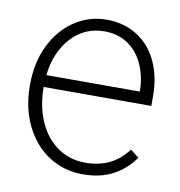

<svg xmlns="http://www.w3.org/2000/svg" viewBox="-66 -593 623 664"><g transform="rotate(10 245.0 -260.5)"><path d="M34 -262Q34 -342 64 -403Q94 -464 145 -497.5Q196 -531 256 -531Q318 -531 364.5 -501.5Q411 -472 435.5 -419Q460 -366 460 -298V-264H82Q82 -196 105.5 -143Q129 -90 171.5 -60.5Q214 -31 269 -31Q315 -31 351.5 -48Q388 -65 417 -103L447 -80Q419 -39 374.5 -14.5Q330 10 267 10Q201 10 148 -24Q95 -58 64.5 -120Q34 -182 34 -262ZM84 -306H412V-312Q411 -359 393 -400Q375 -441 340 -465.5Q305 -490 256 -490Q187 -490 140 -439Q93 -388 84 -306Z"/></g></svg>

Font: Freesentation 2 ExtraLight
Style: Regular
Weight: 260
Designer: glyphs from Roboto by Christian Robertson / Hangul glyphs from Noto Sans CJK(Source Han Sans) by Jang Soo-young and Kang
Foundry: PT&
Version: Version 2.001